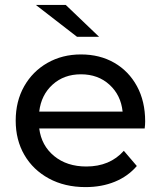

<svg xmlns="http://www.w3.org/2000/svg" viewBox="-20 -757 671 783"><path d="M329 6Q244 6 179.5 -29Q115 -64 79.5 -125Q44 -186 44 -265Q44 -344 78.5 -405Q113 -466 173.5 -500.5Q234 -535 310 -535Q387 -535 446 -501Q505 -467 538.5 -405.5Q572 -344 572 -262Q572 -256 571.5 -248Q571 -240 570 -233H140Q149 -163 201 -120.5Q253 -78 332 -78Q428 -78 485 -142L538 -80Q502 -38 448.5 -16Q395 6 329 6ZM140 -302H480Q473 -369 426.5 -411.5Q380 -454 310 -454Q241 -454 194.5 -412Q148 -370 140 -302ZM294 -607 126 -737H248L384 -607Z"/></svg>

Font: Montserrat Medium
Style: Regular
Weight: 500
Designer: Julieta Ulanovsky
Foundry: Julieta Ulanovsky
Version: Version 9.000; ttfautohint (v1.8.4.7-5d5b)